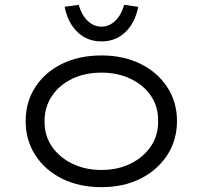

<svg xmlns="http://www.w3.org/2000/svg" viewBox="-20 -763 837 793"><path d="M399 10Q307 10 236.5 -25Q166 -60 126 -122Q86 -184 86 -263Q86 -342 126 -403.5Q166 -465 236.5 -499.5Q307 -534 399 -534Q490 -534 560 -499.5Q630 -465 670.5 -403.5Q711 -342 711 -263Q711 -184 670.5 -122Q630 -60 560 -25Q490 10 399 10ZM399 -61Q466 -61 519 -87Q572 -113 603 -158.5Q634 -204 633 -263Q634 -322 603.5 -367Q573 -412 519.5 -437.5Q466 -463 399 -463Q331 -463 278 -437.5Q225 -412 194.5 -366.5Q164 -321 164 -263Q163 -204 194 -158.5Q225 -113 278.5 -87Q332 -61 399 -61ZM399 -592Q340 -592 300 -630.5Q260 -669 247 -735L305 -743Q317 -701 342 -677Q367 -653 399 -653Q431 -653 456 -677Q481 -701 493 -743L551 -735Q538 -669 498 -630.5Q458 -592 399 -592Z"/></svg>

Font: Lexend Giga Light
Style: Regular
Weight: 300
Version: Version 1.007